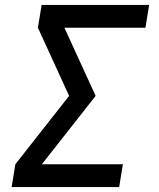

<svg xmlns="http://www.w3.org/2000/svg" viewBox="-20 -755 640 775"><path d="M27 0 42 -92 259 -368 133 -643 148 -735H582L567 -643H240L366 -368L149 -92H476L461 0Z"/></svg>

Font: Iosevka Aile Semibold Oblique
Style: Regular
Weight: 600
Italic angle: -9°
Designer: Belleve Invis
Foundry: Belleve Invis
Version: Version 31.1.0; ttfautohint (v1.8.4)